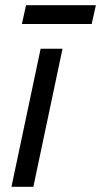

<svg xmlns="http://www.w3.org/2000/svg" viewBox="-20 -717 388 737"><path d="M24 0 136 -530H220L108 0ZM64 -625 80 -697H348L332 -625Z"/></svg>

Font: Geist
Style: Italic
Weight: 400
Italic angle: -12°
Designer: Basement.studio, Andrés Briganti, Mateo Zaragoza
Foundry: Basement.studio, Vercel, Andrés Briganti, Guido Ferreyra, Mateo Zaragoza
Version: Version 1.500